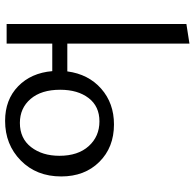

<svg xmlns="http://www.w3.org/2000/svg" viewBox="-25 -732 763 753"><g transform="rotate(90 356.5 -355.5)"><path d="M468 -421Q558 -421 615 -363.5Q672 -306 672 -214Q672 -117 609.5 -55.5Q547 6 454 6Q371 6 318.5 -45Q266 -96 259 -179H151V0H74V-705L151 -717V-238H260Q271 -321 328 -371Q385 -421 468 -421ZM462 -52Q523 -52 557 -96Q591 -140 591 -207Q591 -280 553 -322Q515 -364 456 -364Q397 -364 364.5 -321.5Q332 -279 332 -210Q332 -136 368 -94Q404 -52 462 -52Z"/></g></svg>

Font: EauTestInfant Medium
Style: Regular
Weight: 500
Designer: Christian Thalmann (Catharsis Fonts)
Version: Version 0.001;PS 000.001;hotconv 1.0.88;makeotf.lib2.5.64775